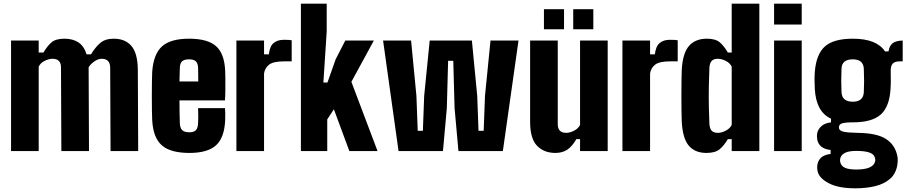

<svg xmlns="http://www.w3.org/2000/svg" viewBox="-20 -820 4919 1042"><path d="M40 0V-600H190V-535H216Q237 -571 260 -590.5Q283 -610 330 -610Q375 -610 405.5 -590Q436 -570 450 -525H474Q495 -561 522.5 -585.5Q550 -610 597 -610Q659 -610 693 -571Q727 -532 728 -441L730 0H580L578 -454Q577 -501 532 -501Q513 -501 492.5 -487Q472 -473 461 -455L463 0H313L311 -454Q311 -501 265 -501Q245 -501 222 -489.5Q199 -478 190 -458V0Z M1055 -233H1201Q1202 -228 1202.5 -206.5Q1203 -185 1202 -168Q1198 -73 1152.5 -31.5Q1107 10 1008 10Q905 10 858 -31.5Q811 -73 806 -168Q805 -185 804.5 -220.5Q804 -256 804 -297.5Q804 -339 804.5 -375Q805 -411 806 -430Q813 -527 859.5 -568.5Q906 -610 1006 -610Q1107 -610 1152.5 -569.5Q1198 -529 1202 -436Q1203 -425 1203 -397.5Q1203 -370 1203 -336.5Q1203 -303 1201 -275H954Q954 -243 954.5 -212Q955 -181 956 -152Q957 -125 969 -113.5Q981 -102 1008 -102Q1032 -102 1043 -113.5Q1054 -125 1055 -152Q1057 -177 1055 -233ZM1006 -498Q980 -498 968.5 -487.5Q957 -477 956 -453Q955 -435 955 -416.5Q955 -398 954 -378H1056Q1056 -405 1055.5 -427Q1055 -449 1055 -453Q1054 -477 1042.5 -487.5Q1031 -498 1006 -498Z M1263 0V-600H1413V-525H1439Q1444 -569 1465 -586.5Q1486 -604 1520 -604Q1533 -604 1545 -603.5Q1557 -603 1563 -601V-487H1522Q1464 -487 1441 -469.5Q1418 -452 1413 -422V0Z M1613 0V-800H1753V-648L1735 -372H1757L1802 -499L1854 -600H2009L1887 -376L2029 0H1876L1792 -227L1756 -172V0Z M2143 0 2059 -600H2211L2240 -299L2247 -110H2275L2282 -299L2312 -600H2541L2570 -299L2577 -110H2605L2612 -299L2642 -600H2794L2709 0H2468L2447 -234L2440 -490H2412L2405 -234L2384 0Z M2994 10Q2932 10 2894.5 -29Q2857 -68 2857 -159V-600H3007V-146Q3007 -99 3053 -99Q3073 -99 3096 -111Q3119 -123 3128 -142V-600H3278V0H3128V-65H3108Q3085 -25 3058.5 -7.5Q3032 10 2994 10ZM3091 -661V-770H3200V-661ZM2932 -661V-770H3041V-661Z M3358 0V-600H3508V-525H3534Q3539 -569 3560 -586.5Q3581 -604 3615 -604Q3628 -604 3640 -603.5Q3652 -603 3658 -601V-487H3617Q3559 -487 3536 -469.5Q3513 -452 3508 -422V0Z M3951 -800H4101V0H3951V-65H3930Q3909 -29 3885 -9.5Q3861 10 3814 10Q3752 10 3718.5 -29Q3685 -68 3680 -159Q3679 -183 3678.5 -220.5Q3678 -258 3678 -300Q3678 -342 3678.5 -379.5Q3679 -417 3680 -441Q3685 -532 3719.5 -571Q3754 -610 3816 -610Q3863 -610 3886 -590.5Q3909 -571 3930 -535H3951ZM3876 -99Q3896 -99 3919 -111Q3942 -123 3951 -142V-458Q3942 -478 3919 -489.5Q3896 -501 3876 -501Q3853 -501 3842.5 -489.5Q3832 -478 3830 -454Q3828 -411 3827 -353.5Q3826 -296 3827 -240.5Q3828 -185 3830 -146Q3832 -122 3842.5 -110.5Q3853 -99 3876 -99Z M4181 -687V-800H4331V-687ZM4181 0V-600H4331V0Z M4622 202Q4531 202 4479 175Q4427 148 4418 112Q4413 93 4416 74Q4420 51 4435.5 36Q4451 21 4488 15V-6Q4424 -13 4415 -64Q4412 -81 4415 -97Q4419 -118 4437.5 -135Q4456 -152 4490 -156V-176Q4409 -213 4402 -337Q4399 -391 4402 -430Q4410 -527 4457.5 -568.5Q4505 -610 4608 -610Q4738 -610 4783 -541H4802Q4807 -572 4824.5 -585.5Q4842 -599 4879 -600V-487H4864Q4837 -487 4825.5 -475.5Q4814 -464 4814 -437Q4815 -393 4814.5 -372Q4814 -351 4813 -337Q4807 -240 4759.5 -198Q4712 -156 4608 -156H4599Q4559 -155 4546 -149Q4533 -143 4533 -129V-126Q4534 -111 4556.5 -105.5Q4579 -100 4634 -99Q4738 -98 4788 -66Q4838 -34 4850 27Q4852 35 4852 48Q4852 61 4850 75Q4842 123 4810.5 150.5Q4779 178 4730.5 190Q4682 202 4622 202ZM4608 -268Q4665 -268 4668 -319Q4671 -377 4668 -448Q4665 -498 4608 -498Q4549 -498 4547 -448Q4544 -377 4547 -319Q4550 -268 4608 -268ZM4628 100Q4711 100 4727 63Q4734 48 4726 30Q4719 14 4694 6.5Q4669 -1 4628 -1Q4588 -1 4568 8.5Q4548 18 4542 34Q4536 50 4542 66Q4548 83 4568 91.5Q4588 100 4628 100Z"/></svg>

Font: Big Shoulders Display Black
Style: Regular
Weight: 900
Designer: Patric King
Foundry: XO Type Co
Version: Version 1.000; ttfautohint (v1.8.2)